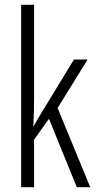

<svg xmlns="http://www.w3.org/2000/svg" viewBox="-20 -780 402 800"><path d="M122 -372V-760H68V0H122V-198L184 -285L300 0H356L220 -330L345 -532H288L154 -312C142 -293 133 -277 121 -255H119C121 -295 122 -330 122 -372Z"/></svg>

Font: Noto Sans Devanagari ExtraCondensed Light
Style: Regular
Weight: 300
Width: 2
Designer: Jelle Bosma - Monotype Design Team
Foundry: Monotype Imaging Inc.
Version: Version 2.004